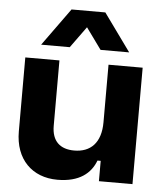

<svg xmlns="http://www.w3.org/2000/svg" viewBox="-53 -777 702 832"><g transform="rotate(5 298.0 -361.0)"><path d="M553.5 -506.5H405V-256C405 -166 359.5 -123 289 -123C228 -123 191.5 -155 191.5 -222V-506.5H43V-184.5C43 -63.5 117.5 9.5 227.5 9.5C323.5 9.5 372.5 -32.5 393.5 -88.5H407.5V0H553.5ZM224.5 -731 106.5 -567.5H231L298 -660L365 -567.5H489.5L371.5 -731Z"/></g></svg>

Font: MCL Standard Bold
Style: Regular
Weight: 700
Designer: Květoslav Bartoš
Foundry: Florian Karsten
Version: Version 1.001;Glyphs 3.2.3 (3260)